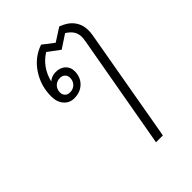

<svg xmlns="http://www.w3.org/2000/svg" viewBox="-237 -702 1068 1068"><g transform="rotate(-45 297.0 -168.0)"><path d="M526 -456Q526 -439 523 -421L405 250H351L470 -421Q474 -445 474 -456Q474 -480 462.5 -499.5Q451 -519 423 -537L344 -485L274 -537Q200 -491 178 -401Q201 -421 233 -421Q268 -421 289.5 -401Q311 -381 311 -350Q311 -303 281 -273.5Q251 -244 203 -244Q166 -244 142.5 -271Q119 -298 119 -343Q119 -426 164 -493.5Q209 -561 283 -586L348 -536L426 -586Q476 -568 501 -534.5Q526 -501 526 -456ZM169 -323Q169 -306 180 -295Q191 -284 209 -284Q235 -284 251 -300.5Q267 -317 267 -342Q267 -359 255.5 -370Q244 -381 226 -381Q201 -381 185 -364.5Q169 -348 169 -323Z"/></g></svg>

Font: Sarabun ExtraLight
Style: Italic
Weight: 275
Italic angle: -10°
Designer: Suppakit Chalermlarp | Katatrad Co.,Ltd.
Foundry: Cadson Demak Co.,Ltd.
Version: Version 1.000; ttfautohint (v1.6)